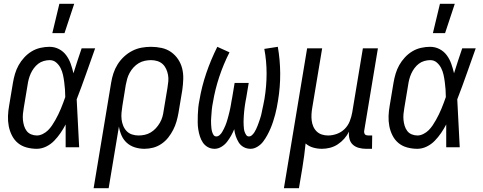

<svg xmlns="http://www.w3.org/2000/svg" viewBox="-20 -774 2540 1009"><path d="M173 8Q146 8 120 1Q94 -6 74.5 -22Q55 -38 43 -61.5Q31 -85 26 -111Q21 -137 22 -164.5Q23 -192 28 -219L48 -339Q52 -363 59 -386.5Q66 -410 78 -431.5Q90 -453 107.5 -472Q125 -491 146.5 -504Q168 -517 192.5 -522.5Q217 -528 240 -528Q267 -528 290 -516Q313 -504 328 -483.5Q343 -463 351.5 -439Q360 -415 366 -389L367 -392Q377 -424 387.5 -456Q398 -488 409 -520H480Q456 -453 432.5 -386Q409 -319 383 -252Q387 -189 389.5 -126Q392 -63 396 0H325Q325 -30 325 -60Q325 -90 325 -120Q313 -97 298 -75Q283 -53 264.5 -34Q246 -15 222 -3.5Q198 8 173 8ZM174 -62Q189 -62 205 -70Q221 -78 232.5 -89.5Q244 -101 253.5 -115Q263 -129 271 -143.5Q279 -158 286.5 -173Q294 -188 300 -203Q306 -218 312 -233.5Q318 -249 323 -264Q323 -284 321.5 -303.5Q320 -323 317.5 -342.5Q315 -362 311 -380.5Q307 -399 298.5 -416Q290 -433 275.5 -445.5Q261 -458 241 -458Q226 -458 210 -453.5Q194 -449 181 -439Q168 -429 158 -415.5Q148 -402 141.5 -387.5Q135 -373 131 -358Q127 -343 125 -328L105 -208Q102 -192 100.5 -175.5Q99 -159 100.5 -143.5Q102 -128 106.5 -113Q111 -98 120 -86Q129 -74 143.5 -68Q158 -62 174 -62ZM255 -600 292 -754H370L319 -600Z M551 215H472L564 -339Q568 -364 576 -388.5Q584 -413 598 -435.5Q612 -458 632 -476.5Q652 -495 675.5 -507Q699 -519 724 -523.5Q749 -528 773 -528Q802 -528 829.5 -522Q857 -516 879 -500.5Q901 -485 916 -462.5Q931 -440 937.5 -413.5Q944 -387 943 -358Q942 -329 938 -301L918 -181Q914 -158 907.5 -135.5Q901 -113 890 -91.5Q879 -70 864 -51Q849 -32 828.5 -18Q808 -4 785 2Q762 8 739 8Q713 8 689 0.5Q665 -7 647 -23Q629 -39 619 -61.5Q609 -84 605 -109ZM708 -62Q724 -62 740.5 -65.5Q757 -69 772 -78Q787 -87 799 -100Q811 -113 820 -128.5Q829 -144 833.5 -160Q838 -176 840 -192L860 -312Q863 -329 864.5 -346.5Q866 -364 863 -380.5Q860 -397 853 -412Q846 -427 834.5 -437.5Q823 -448 807 -453Q791 -458 774 -458Q758 -458 741 -454.5Q724 -451 709 -442Q694 -433 682 -420Q670 -407 661.5 -391.5Q653 -376 648.5 -360Q644 -344 641 -328L623 -217Q620 -199 618.5 -181Q617 -163 619 -146Q621 -129 627.5 -113Q634 -97 645.5 -85Q657 -73 673.5 -67.5Q690 -62 708 -62Z M1108 8Q1088 8 1072 -1Q1056 -10 1046 -25Q1036 -40 1030.5 -57.5Q1025 -75 1022 -93.5Q1019 -112 1019 -131.5Q1019 -151 1019.5 -170Q1020 -189 1022 -208.5Q1024 -228 1028 -247Q1040 -319 1064 -389.5Q1088 -460 1122 -528L1186 -499Q1154 -436 1132 -369.5Q1110 -303 1099 -236Q1097 -227 1095.5 -217Q1094 -207 1093 -197Q1092 -187 1091.5 -177.5Q1091 -168 1090 -158Q1089 -148 1089 -138.5Q1089 -129 1089.5 -119.5Q1090 -110 1091 -100.5Q1092 -91 1094.5 -82Q1097 -73 1102 -65Q1107 -57 1117 -57Q1126 -57 1134 -64Q1142 -71 1147 -79.5Q1152 -88 1156.5 -97Q1161 -106 1164.5 -114.5Q1168 -123 1171 -132Q1174 -141 1176.5 -150.5Q1179 -160 1181.5 -169Q1184 -178 1186 -187Q1188 -196 1190 -205Q1192 -214 1193.5 -223.5Q1195 -233 1196.5 -242Q1198 -251 1200 -260L1213 -338H1287L1274 -260Q1272 -251 1270.5 -242Q1269 -233 1267.5 -223.5Q1266 -214 1265 -205Q1264 -196 1263 -187Q1262 -178 1261.5 -169Q1261 -160 1260.5 -151Q1260 -142 1260 -133Q1260 -124 1260.5 -115Q1261 -106 1262 -97Q1263 -88 1266 -80Q1269 -72 1274 -64.5Q1279 -57 1288 -57Q1297 -57 1304.5 -64Q1312 -71 1317 -79Q1322 -87 1326 -95.5Q1330 -104 1333.5 -113Q1337 -122 1340 -130.5Q1343 -139 1346 -148Q1349 -157 1351.5 -166Q1354 -175 1355.5 -183.5Q1357 -192 1359 -201Q1361 -210 1363 -219Q1365 -228 1366.5 -237Q1368 -246 1370 -255Q1381 -322 1381 -388Q1381 -454 1369 -517L1440 -528Q1452 -460 1452.5 -388.5Q1453 -317 1441 -245Q1438 -227 1434.5 -208.5Q1431 -190 1426 -171.5Q1421 -153 1415 -134.5Q1409 -116 1401.5 -98.5Q1394 -81 1384.5 -63.5Q1375 -46 1363 -30Q1351 -14 1333 -3Q1315 8 1297 8Q1277 8 1260.5 -1Q1244 -10 1234.5 -25.5Q1225 -41 1219 -58.5Q1213 -76 1211 -95Q1204 -78 1194.5 -61Q1185 -44 1173 -28.5Q1161 -13 1143.5 -2.5Q1126 8 1108 8Z M1472 215 1594 -520H1673L1621 -208Q1618 -191 1617 -174Q1616 -157 1618 -140.5Q1620 -124 1626.5 -109Q1633 -94 1644.5 -83Q1656 -72 1671.5 -67Q1687 -62 1704 -62Q1727 -62 1750.5 -70.5Q1774 -79 1791.5 -96.5Q1809 -114 1818 -137Q1827 -160 1831 -183L1887 -520H1966L1894 -87Q1893 -82 1894 -77Q1895 -72 1897.5 -68.5Q1900 -65 1905 -63.5Q1910 -62 1915 -62H1936L1935 8H1903Q1884 8 1865.5 3Q1847 -2 1834 -14Q1821 -26 1816.5 -44.5Q1812 -63 1814 -82Q1804 -62 1789 -45Q1774 -28 1755 -15.5Q1736 -3 1714.5 2.5Q1693 8 1672 8Q1648 8 1625.5 1.5Q1603 -5 1586 -20Q1583 12 1578.5 44Q1574 76 1569 108L1551 215Z M2173 8Q2146 8 2120 1Q2094 -6 2074.5 -22Q2055 -38 2043 -61.5Q2031 -85 2026 -111Q2021 -137 2022 -164.5Q2023 -192 2028 -219L2048 -339Q2052 -363 2059 -386.5Q2066 -410 2078 -431.5Q2090 -453 2107.5 -472Q2125 -491 2146.5 -504Q2168 -517 2192.5 -522.5Q2217 -528 2240 -528Q2267 -528 2290 -516Q2313 -504 2328 -483.5Q2343 -463 2351.5 -439Q2360 -415 2366 -389L2367 -392Q2377 -424 2387.5 -456Q2398 -488 2409 -520H2480Q2456 -453 2432.5 -386Q2409 -319 2383 -252Q2387 -189 2389.5 -126Q2392 -63 2396 0H2325Q2325 -30 2325 -60Q2325 -90 2325 -120Q2313 -97 2298 -75Q2283 -53 2264.5 -34Q2246 -15 2222 -3.5Q2198 8 2173 8ZM2174 -62Q2189 -62 2205 -70Q2221 -78 2232.5 -89.5Q2244 -101 2253.5 -115Q2263 -129 2271 -143.5Q2279 -158 2286.5 -173Q2294 -188 2300 -203Q2306 -218 2312 -233.5Q2318 -249 2323 -264Q2323 -284 2321.5 -303.5Q2320 -323 2317.5 -342.5Q2315 -362 2311 -380.5Q2307 -399 2298.5 -416Q2290 -433 2275.5 -445.5Q2261 -458 2241 -458Q2226 -458 2210 -453.5Q2194 -449 2181 -439Q2168 -429 2158 -415.5Q2148 -402 2141.5 -387.5Q2135 -373 2131 -358Q2127 -343 2125 -328L2105 -208Q2102 -192 2100.5 -175.5Q2099 -159 2100.5 -143.5Q2102 -128 2106.5 -113Q2111 -98 2120 -86Q2129 -74 2143.5 -68Q2158 -62 2174 -62ZM2255 -600 2292 -754H2370L2319 -600Z"/></svg>

Font: Iosevka Term Curly Oblique
Style: Regular
Weight: 400
Italic angle: -9°
Designer: Belleve Invis
Foundry: Belleve Invis
Version: Version 32.3.0